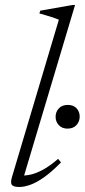

<svg xmlns="http://www.w3.org/2000/svg" viewBox="-20 -735 338 765"><path d="M214.5 -656.5Q205.5 -660.5 192.8 -664.8Q180 -669 165.8 -673.2Q151.5 -677.5 137 -681.5L140.5 -692.5L268 -715H279L72 -22L61 -36Q78.5 -34.5 100.5 -39Q122.5 -43.5 150.2 -58.2Q178 -73 211.5 -102L223 -88Q186.5 -50.5 156 -29Q125.5 -7.5 101 1.2Q76.5 10 57 10Q33.5 10 27.2 1.5Q21 -7 27.5 -29ZM249 -222.5Q227.5 -222.5 214.5 -236.2Q201.5 -250 201.5 -269.5Q201.5 -289.5 214.5 -303.2Q227.5 -317 250 -317Q272 -317 284.8 -303.8Q297.5 -290.5 297.5 -270.5Q297.5 -250.5 284.5 -236.5Q271.5 -222.5 249 -222.5Z"/></svg>

Font: Newsreader 16pt 16pt Light
Style: Italic
Weight: 300
Italic angle: -17°
Version: Version 1.003